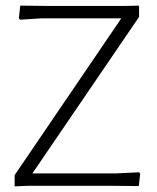

<svg xmlns="http://www.w3.org/2000/svg" viewBox="-20 -660 558 682"><path d="M391 -44 474 -48 478 -43 473 1 377 0H79L32 2V-38L411 -595H129L51 -590L47 -596L52 -640L141 -639H430L474 -640V-600L95 -44Z"/></svg>

Font: t
Style: Regular
Weight: 300
Designer: Juan Pablo del Peral
Foundry: Huerta Tipografica
Version: Version 2.004; ttfautohint (v1.8.1)